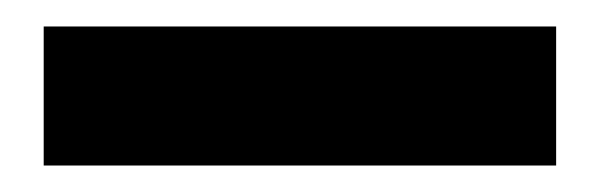

<svg xmlns="http://www.w3.org/2000/svg" viewBox="-20 -697 453 145"><path d="M13 -572V-677H400V-572Z"/></svg>

Font: DM Sans 24pt Black
Style: Regular
Weight: 900
Designer: Colophon Foundry, Jonny Pinhorn
Foundry: Colophon Foundry
Version: Version 4.004;gftools[0.9.30]